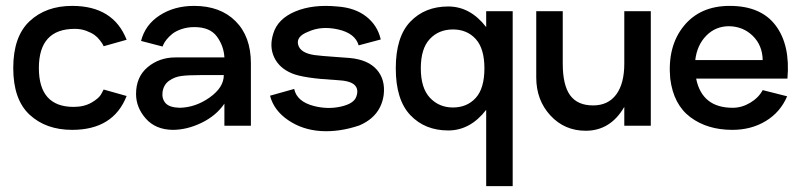

<svg xmlns="http://www.w3.org/2000/svg" viewBox="-20 -427 2721 652"><path d="M225 14Q136 14 80.5 -37.5Q25 -89 25 -196Q25 -303 80.5 -355Q136 -407 225 -407Q365 -407 410 -292L332 -270Q331 -272 329 -276Q327 -280 319 -290.5Q311 -301 300.5 -308.5Q290 -316 272.5 -322.5Q255 -329 234 -329Q112 -329 112 -196Q112 -64 230 -64Q266 -64 291.5 -79Q317 -94 324 -108L332 -123L410 -101Q365 14 225 14Z M639 -407Q728 -407 780 -355Q832 -303 832 -212V0H742V-75Q714 -34 664.5 -10Q615 14 566 14Q508 13 475 -24.5Q442 -62 442 -108Q442 -166 481.5 -199Q521 -232 576 -232H742Q740 -271 716.5 -303Q693 -335 640 -335Q616 -335 596 -328Q576 -321 564.5 -311.5Q553 -302 545.5 -292.5Q538 -283 535 -276L532 -269L459 -288Q473 -343 522.5 -375Q572 -407 639 -407ZM590 -61Q644 -62 692 -96Q740 -130 740 -172H660Q619 -172 596 -169Q573 -166 554.5 -153Q536 -140 532 -115Q529 -92 542 -77Q555 -62 590 -61Z M1200 -1Q1132 22 1069.5 18Q1007 14 958.5 -19Q910 -52 897 -102L979 -125Q988 -82 1046 -67Q1093 -55 1137.5 -65Q1182 -75 1190 -99Q1199 -124 1184 -138.5Q1169 -153 1124 -155Q1011 -161 971 -178Q928 -196 911 -232.5Q894 -269 908 -313Q923 -363 982.5 -388Q1042 -413 1125 -405Q1185 -401 1223.5 -371Q1262 -341 1273 -293L1198 -273Q1186 -314 1128.5 -327Q1071 -340 1026 -319Q985 -303 992.5 -275Q1000 -247 1048 -240Q1071 -237 1115 -234Q1159 -231 1169 -230Q1230 -224 1259.5 -190.5Q1289 -157 1283 -105Q1273 -32 1200 -1Z M1631 -389H1721V205H1631V-54Q1577 16 1502 16Q1423 16 1373.5 -36Q1324 -88 1324 -195Q1324 -302 1373.5 -353.5Q1423 -405 1502 -405Q1577 -405 1631 -335ZM1518 -62Q1566 -62 1595.5 -94.5Q1625 -127 1625 -195Q1625 -262 1595.5 -294.5Q1566 -327 1518 -327Q1470 -327 1439.5 -294.5Q1409 -262 1409 -195Q1409 -128 1440 -95Q1471 -62 1518 -62Z M2100 -389H2190V0H2100V-64Q2053 17 1969 17Q1897 17 1849 -35Q1801 -87 1801 -164V-389H1891V-211Q1891 -138 1916 -103.5Q1941 -69 1994 -69Q2045 -69 2072.5 -106Q2100 -143 2100 -211Z M2344 -160Q2364 -61 2468 -61Q2499 -61 2527.5 -78Q2556 -95 2570 -121L2653 -100Q2630 -46 2580.5 -16Q2531 14 2467 14Q2382 14 2324.5 -29Q2267 -72 2256 -160Q2246 -269 2301.5 -338Q2357 -407 2458 -407Q2564 -407 2614 -340.5Q2664 -274 2654 -160ZM2456 -338Q2410 -338 2378.5 -306Q2347 -274 2341 -223H2570Q2569 -273 2536.5 -305Q2504 -337 2456 -338Z"/></svg>

Font: MB Grotesk
Style: Regular
Weight: 400
Designer: Nawras Khrais
Foundry: Nawras Khrais
Version: Version 1.000;PS 001.000;hotconv 1.0.88;makeotf.lib2.5.64775